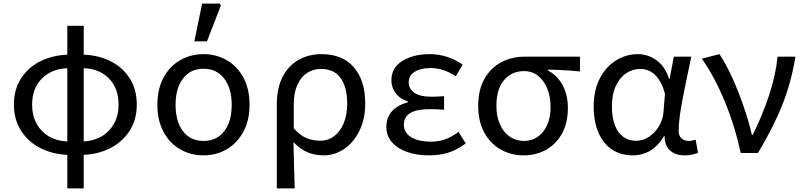

<svg xmlns="http://www.w3.org/2000/svg" viewBox="-20 -848 4456 1064"><path d="M353 10Q273 7 205.5 -26.5Q138 -60 97.5 -122.5Q57 -185 57 -268Q57 -352 97 -414Q137 -476 204.5 -509Q272 -542 353 -545V-705H444V-545Q526 -542 593 -508.5Q660 -475 699 -413.5Q738 -352 738 -268Q738 -185 698 -123Q658 -61 591 -27Q524 7 444 10V196H353ZM353 -64V-470Q267 -467 212.5 -413Q158 -359 158 -268Q158 -207 183.5 -161.5Q209 -116 253.5 -91Q298 -66 353 -64ZM637 -268Q637 -359 584 -413Q531 -467 444 -470V-64Q499 -67 542.5 -92Q586 -117 611.5 -162Q637 -207 637 -268Z M852 -267Q852 -354 886 -417.5Q920 -481 978.5 -514.5Q1037 -548 1108 -548Q1178 -548 1236.5 -514.5Q1295 -481 1329 -417.5Q1363 -354 1363 -267Q1363 -181 1328.5 -117.5Q1294 -54 1236 -20.5Q1178 13 1108 13Q1037 13 978.5 -20.5Q920 -54 886 -117.5Q852 -181 852 -267ZM1264 -267Q1264 -358 1222.5 -412.5Q1181 -467 1108 -467Q1035 -467 994 -412.5Q953 -358 953 -267Q953 -175 994 -121Q1035 -67 1108 -67Q1181 -67 1222.5 -121Q1264 -175 1264 -267ZM1100 -828H1197L1204 -818L1127 -619H1057Z M1762 -548Q1878 -548 1941 -475Q2004 -402 2004 -275Q2004 -188 1971.5 -122.5Q1939 -57 1886.5 -22Q1834 13 1774 13Q1725 13 1683.5 -4.5Q1642 -22 1606 -61L1613 196H1514V-271Q1514 -361 1547 -423.5Q1580 -486 1636 -517Q1692 -548 1762 -548ZM1904 -274Q1904 -364 1868 -415Q1832 -466 1758 -466Q1716 -466 1682 -444Q1648 -422 1628 -378Q1608 -334 1608 -271V-137Q1643 -97 1679 -82.5Q1715 -68 1756 -68Q1797 -68 1831 -93Q1865 -118 1884.5 -164.5Q1904 -211 1904 -274Z M2121 -144Q2121 -199 2153.5 -233Q2186 -267 2240 -281V-286Q2196 -300 2172.5 -332Q2149 -364 2149 -403Q2149 -473 2210 -510.5Q2271 -548 2362 -548Q2459 -548 2544 -490L2506 -425Q2438 -471 2366 -471Q2312 -471 2278.5 -450.5Q2245 -430 2245 -392Q2245 -355 2276.5 -333.5Q2308 -312 2370 -312Q2401 -312 2441 -315V-240Q2399 -243 2360 -243Q2218 -243 2218 -157Q2218 -113 2258 -88Q2298 -63 2368 -63Q2410 -63 2446 -75.5Q2482 -88 2521 -117L2561 -53Q2510 -16 2463 -1.5Q2416 13 2357 13Q2289 13 2235.5 -6Q2182 -25 2151.5 -60.5Q2121 -96 2121 -144Z M2630 -261Q2630 -351 2665.5 -412.5Q2701 -474 2759.5 -504Q2818 -534 2887 -534H3194V-452Q3102 -461 3017 -462V-457Q3069 -430 3098 -375.5Q3127 -321 3127 -249Q3127 -168 3095 -109Q3063 -50 3007 -18.5Q2951 13 2882 13Q2813 13 2755.5 -19Q2698 -51 2664 -113Q2630 -175 2630 -261ZM3031 -257Q3031 -310 3013.5 -355Q2996 -400 2963 -427Q2930 -454 2884 -454Q2816 -454 2773.5 -404.5Q2731 -355 2731 -261Q2731 -203 2750.5 -159Q2770 -115 2804.5 -91Q2839 -67 2883 -67Q2949 -67 2990 -118.5Q3031 -170 3031 -257Z M3270 -259Q3270 -347 3303.5 -412.5Q3337 -478 3393.5 -513Q3450 -548 3515 -548Q3570 -548 3617.5 -514.5Q3665 -481 3688 -411H3691L3714 -534H3811L3803 -496Q3774 -362 3757.5 -271Q3741 -180 3741 -121Q3741 -96 3756.5 -81.5Q3772 -67 3796 -67Q3814 -67 3835 -74L3848 -1Q3814 13 3774 13Q3723 13 3693 -14Q3663 -41 3663 -94H3660Q3596 13 3486 13Q3422 13 3373 -18.5Q3324 -50 3297 -111.5Q3270 -173 3270 -259ZM3657 -229 3665 -329Q3627 -466 3527 -466Q3486 -466 3450 -442Q3414 -418 3392.5 -371.5Q3371 -325 3371 -259Q3371 -168 3406.5 -118Q3442 -68 3506 -68Q3543 -68 3576.5 -90Q3610 -112 3632 -149Q3654 -186 3657 -229Z M3869 -523 3967 -548Q4021 -467 4071 -339.5Q4121 -212 4147 -100H4151Q4205 -208 4242 -320Q4279 -432 4289 -534H4388Q4366 -396 4316.5 -270Q4267 -144 4180 0H4085Q4053 -148 3996.5 -285.5Q3940 -423 3869 -523Z"/></svg>

Font: Nebula Sans Medium
Style: Regular
Weight: 500
Designer: Paul D. Hunt for Adobe (as Source Sans)
Foundry: Nebula Entertainment & Broadcasting LLC
Version: Version 1.010